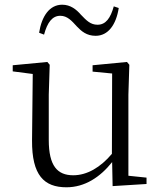

<svg xmlns="http://www.w3.org/2000/svg" viewBox="-20 -781 688 815"><path d="M146 -642 167 -634C181 -686 202 -714 236 -714C266 -714 285 -692 306 -669C326 -648 348 -629 386 -629C439 -629 473 -676 484 -747L463 -754C449 -704 429 -676 394 -676C364 -676 347 -694 323 -719C304 -741 279 -761 244 -761C190 -761 157 -712 146 -642ZM458 9 602 0V-27L525 -35V-379L529 -506L519 -518L373 -504V-477L456 -469L455 -128C407 -71 350 -37 291 -37C224 -37 187 -76 187 -187V-379L191 -506L181 -518L34 -504V-478L119 -467L116 -185C115 -37 167 14 262 14C340 14 405 -29 456 -93Z"/></svg>

Font: Noto Serif CJK SC Light
Style: Regular
Weight: 300
Designer: Ryoko NISHIZUKA 西塚涼子 (kana & ideographs); Frank Grießhammer (Latin, Greek & Cyrillic); Wenlong ZHANG 张文龙 (bopomofo); San
Foundry: Adobe
Version: Version 2.001;hotconv 1.1.0;makeotfexe 2.6.0